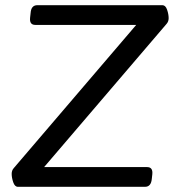

<svg xmlns="http://www.w3.org/2000/svg" viewBox="-20 -720 678 740"><path d="M49 0Q37 0 31 -17.5Q25 -35 25 -50Q25 -63 33 -72L505 -624H116Q93 -624 96 -652L98 -670Q100 -700 124 -700H606Q618 -700 624 -682.5Q630 -665 630 -650Q630 -637 622 -628L150 -76H547Q570 -76 567 -48L565 -30Q562 0 539 0Z"/></svg>

Font: Asap Semi Expanded Semi Expanded Regular
Style: Italic
Weight: 400
Width: 6
Italic angle: -6°
Designer: Pablo Cosgaya
Foundry: Omnibus-Type
Version: Version 3.001; ttfautohint (v1.8.4.7-5d5b)